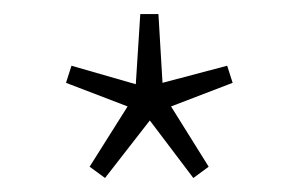

<svg xmlns="http://www.w3.org/2000/svg" viewBox="-20 -732 426 274"><path d="M129.9 -478 107.9 -494.1 162.1 -580.1 74.2 -613.8 82 -638.2 173.8 -611.8 180.2 -711.9H206.1L211.9 -613.8L304.2 -638.2L312 -613.8L224.1 -580.1L277.8 -494.1L255.9 -478L193.8 -560.1Z"/></svg>

Font: Source Sans 3 ExtraLight
Style: Regular
Weight: 200
Designer: Paul D. Hunt
Foundry: Adobe
Version: Version 3.052;hotconv 1.1.0;makeotfexe 2.6.0